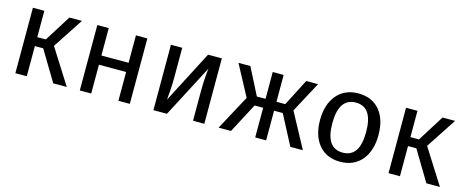

<svg xmlns="http://www.w3.org/2000/svg" viewBox="-36 -1010 3596 1494"><g transform="rotate(15 1762.5 -263.5)"><path d="M389 -527 256 -315H187V-527H95V0H187V-243H254L400 0H509L330 -283L490 -527Z M1017 0V-527H925V-306H706V-527H614V0H706V-232H925V0Z M1617 -527H1506L1288 -107C1289 -118 1291 -142 1294 -180C1297 -217 1298 -254 1298 -289V-527H1207V0H1316L1537 -423C1535 -412 1533 -388 1530 -352C1527 -316 1526 -278 1526 -238V0H1617Z M2297 -527 2186 -311H2115V-527H2027V-311H1957L1847 -527H1751L1883 -280L1732 0H1832L1958 -239H2027V0H2115V-239H2185L2310 0H2411L2260 -280L2392 -527Z M2715 -539C2567 -539 2479 -428 2479 -263C2479 -178 2500 -111 2541 -62C2582 -13 2640 12 2714 12C2861 12 2949 -99 2949 -264C2949 -349 2929 -416 2888 -465C2847 -514 2789 -539 2715 -539ZM2715 -465C2805 -465 2850 -398 2850 -264C2850 -129 2805 -62 2714 -62C2623 -62 2578 -129 2578 -263C2578 -398 2624 -465 2715 -465Z M3395 -527 3262 -315H3193V-527H3101V0H3193V-243H3260L3406 0H3515L3336 -283L3496 -527Z"/></g></svg>

Font: Fira Sans
Style: Regular
Weight: 400
Designer: Carrois Corporate & Edenspiekermann AG
Foundry: Carrois Corporate GbR & Edenspiekermann AG
Version: Version 4.203